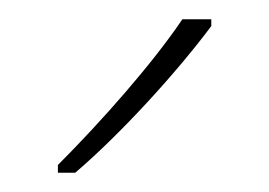

<svg xmlns="http://www.w3.org/2000/svg" viewBox="-20 -785 279 199"><path d="M199 -758V-765H169C138 -719 85 -659 40 -614V-606H58C106 -647 164 -711 199 -758Z"/></svg>

Font: Noto Sans Sinhala UI SemiCondensed Thin
Style: Regular
Weight: 100
Width: 4
Designer: Jelle Bosma - Monotype Design Team
Foundry: Monotype Imaging Inc.
Version: Version 2.006